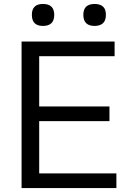

<svg xmlns="http://www.w3.org/2000/svg" viewBox="-20 -950 656 970"><path d="M89 -740H559V-666H178V-412H533V-338H178V-74H568V0H89ZM458 -819Q401 -819 401 -875Q401 -930 458 -930Q485 -930 500 -917Q515 -904 515 -875Q515 -846 500 -832.5Q485 -819 458 -819ZM197 -819Q141 -819 141 -875Q141 -930 197 -930Q254 -930 254 -875Q254 -819 197 -819Z"/></svg>

Font: EncodeSans
Style: Regular
Weight: 400
Designer: Pablo Impallari, Andres Torresi
Foundry: Pablo Impallari, Andres Torresi
Version: Version 1.000; ttfautohint (v1.4.1)